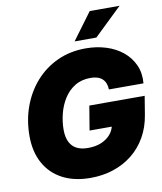

<svg xmlns="http://www.w3.org/2000/svg" viewBox="-101 -1030 947 1121"><g transform="rotate(-10 372.5 -469.0)"><path d="M345.2 11.2Q248.5 11.2 179.2 -25.4Q109.9 -62 72.5 -129.9Q35.2 -197.8 35.2 -291.5Q35.2 -383.8 64.5 -464.6Q93.8 -545.4 148.2 -607.2Q202.6 -668.9 278.3 -703.9Q354 -738.8 446.3 -738.8Q510.7 -738.8 566.9 -721.2Q623 -703.6 664.6 -669.7Q706.1 -635.7 727.8 -587.6Q749.5 -539.6 744.1 -479H539.1Q538.6 -499 532.5 -514.9Q526.4 -530.8 514.6 -541.7Q502.9 -552.7 485.6 -558.3Q468.3 -564 444.8 -564Q390.6 -564 351.3 -539.6Q312 -515.1 286.9 -475.1Q261.7 -435.1 249.8 -387.5Q237.8 -339.8 237.8 -293.5Q237.8 -229.5 268.3 -196.5Q298.8 -163.6 360.4 -163.6Q406.2 -163.6 439.9 -178Q473.6 -192.4 494.4 -217Q515.1 -241.7 520 -272.5L558.1 -262.2H386.2L410.2 -406.2H738.3L720.2 -295.9Q708.5 -224.1 676 -167.2Q643.6 -110.4 594 -70.6Q544.4 -30.8 481.2 -9.8Q418 11.2 345.2 11.2ZM390.6 -790 508.3 -949.2H685.1L519.5 -790Z"/></g></svg>

Font: Inter 28pt Black
Style: Italic
Weight: 900
Italic angle: -9.3988°
Designer: Rasmus Andersson
Foundry: rsms
Version: Version 4.001;git-66647c0bb